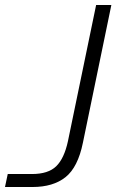

<svg xmlns="http://www.w3.org/2000/svg" viewBox="-47 -749 466 769"><path d="M-16 -52H81Q146 -52 178 -83Q210 -114 225 -183L338 -729H399L285 -177Q265 -79 215.5 -39.5Q166 0 83 0H-27Z"/></svg>

Font: Mona Sans Light
Style: Italic
Weight: 300
Italic angle: -11.7°
Designer: Deni Anggara
Foundry: GitHub
Version: Version 2.000